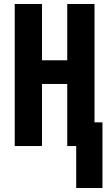

<svg xmlns="http://www.w3.org/2000/svg" viewBox="-20 -734 540 965"><path d="M495 211V-119H455V-714H318V-431H191V-714H54V0H191V-312H318V0H363V211Z"/></svg>

Font: Noto Sans Mono UI Condensed
Style: Bold
Weight: 700
Width: 3
Designer: Monotype Design team
Foundry: Monotype Imaging Inc.
Version: 1.000